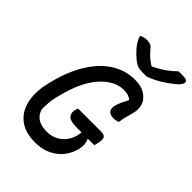

<svg xmlns="http://www.w3.org/2000/svg" viewBox="-272 -1085 1234 1234"><g transform="rotate(45 344.5 -468.0)"><path d="M321 -330H532Q561 -330 568.5 -313Q576 -296 565 -255L561 -237H504L502 -232Q510 -220 512 -198.5Q514 -177 509 -154Q501 -120 484.5 -91Q468 -62 442 -38Q376 20 279 20Q187 20 133 -23Q79 -66 63.5 -141Q48 -216 72 -312L77 -332Q110 -460 166 -546.5Q222 -633 294 -676.5Q366 -720 446 -720Q490 -720 518.5 -708.5Q547 -697 566 -677Q587 -656 593.5 -626Q600 -596 592 -566Q584 -532 577 -509.5Q570 -487 567 -455Q548 -446 527 -446Q492 -446 479.5 -464Q467 -482 475 -511Q482 -536 492.5 -557.5Q503 -579 514 -600Q491 -623 445 -623Q360 -623 286.5 -540Q213 -457 175 -297L170 -279Q163 -249 160.5 -217Q158 -185 159 -161Q170 -121 201.5 -101.5Q233 -82 282 -82Q339 -82 380.5 -114Q422 -146 438 -200Q443 -220 445 -237H404Q341 -237 323.5 -257.5Q306 -278 313 -307Q316 -321 321 -330ZM487 -787H447Q425 -787 408 -792Q391 -797 368 -815Q339 -838 312 -869.5Q285 -901 271 -941Q284 -949 295.5 -952Q307 -955 323 -955Q341 -955 354 -950Q367 -945 378 -930Q393 -912 411.5 -894Q430 -876 460 -857H466Q517 -882 551.5 -907.5Q586 -933 608 -956H639Q671 -956 681 -949.5Q691 -943 689 -932Q688 -923 679 -910.5Q670 -898 650 -882Q615 -853 573 -828Q531 -803 487 -787Z"/></g></svg>

Font: Recursive Mn Csl St Med
Style: Italic
Weight: 500
Italic angle: -15°
Monospace: yes
Version: Version 1.079;hotconv 1.0.112;makeotfexe 2.5.65598; ttfautoh